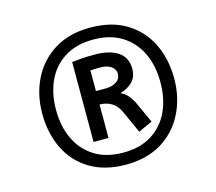

<svg xmlns="http://www.w3.org/2000/svg" viewBox="-103 -841 1106 981"><g transform="rotate(-15 450.0 -350.0)"><path d="M449 12Q337 12 259 -35Q181 -82 141 -164Q101 -246 101 -350Q101 -451 142 -533Q183 -615 261 -663.5Q339 -712 450 -712Q563 -712 640.5 -665Q718 -618 758.5 -536Q799 -454 799 -350Q799 -250 758 -167.5Q717 -85 638.5 -36.5Q560 12 449 12ZM450 -51Q540 -51 601.5 -89.5Q663 -128 694.5 -195.5Q726 -263 726 -350Q726 -438 694 -505Q662 -572 600.5 -610.5Q539 -649 450 -649Q361 -649 299 -610.5Q237 -572 205.5 -504.5Q174 -437 174 -350Q174 -263 206 -195.5Q238 -128 299.5 -89.5Q361 -51 450 -51ZM556 -133 502 -253Q471 -319 396 -320V-143H317V-566Q344 -569 371.5 -571Q399 -573 437 -573Q516 -573 560.5 -543Q605 -513 605 -454Q605 -413 582 -387.5Q559 -362 514 -348Q537 -338 553 -319.5Q569 -301 582 -272L630 -167ZM396 -391H446Q482 -391 504.5 -406Q527 -421 527 -449Q527 -472 506 -487Q485 -502 446 -502Q433 -502 420 -501.5Q407 -501 396 -500Z"/></g></svg>

Font: ABeeZee
Style: Regular
Weight: 400
Designer: Anja Meiners
Foundry: Anja Meiners
Version: Version 1.003; ttfautohint (v1.8.3)